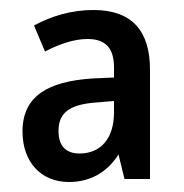

<svg xmlns="http://www.w3.org/2000/svg" viewBox="-20 -808 367 384"><path d="M167 -788C123 -788 83 -776 48 -757L70 -705C99 -720 128 -730 155 -730C191 -730 208 -712 208 -673V-653L164 -651C76 -645 25 -616 25 -545C25 -485 61 -444 118 -444C160 -444 194 -463 217 -499L229 -450H280V-669C280 -746 244 -788 167 -788ZM172 -603 208 -606V-583C208 -533 183 -501 139 -501C113 -501 97 -515 97 -546C97 -581 117 -599 172 -603Z"/></svg>

Font: Noto Sans Malayalam UI Condensed Medium
Style: Regular
Weight: 500
Width: 3
Designer: Jelle Bosma - Monotype Design Team
Foundry: Monotype Imaging Inc.
Version: Version 2.104